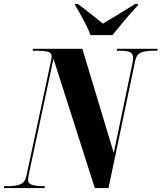

<svg xmlns="http://www.w3.org/2000/svg" viewBox="-64 -964 828 984"><path d="M-44 0 -43 -10H-18Q13 -10 38.5 -19Q64 -28 71 -61L194 -636Q197 -651 199 -660Q201 -669 201 -674Q201 -694 181 -699Q161 -704 129 -704H103L105 -714H358L519 -180L615 -641Q618 -656 618 -667Q618 -687 604 -695.5Q590 -704 555 -704H534L536 -714H744L742 -704H717Q687 -704 662 -696Q637 -688 629 -653L492 0H422L210 -663L85 -77Q82 -62 81 -54.5Q80 -47 80 -41Q80 -23 101.5 -16.5Q123 -10 160 -10H166L164 0ZM400 -784Q391 -809 376 -838.5Q361 -868 346 -894.5Q331 -921 321 -937L322 -944H335Q380 -910 410 -886Q440 -862 463 -843Q493 -860 533.5 -885Q574 -910 629 -944H644L643 -937Q603 -894 572 -857Q541 -820 512 -784Z"/></svg>

Font: Noto Serif Display ExtraCondensed Black
Style: Italic
Weight: 900
Width: 2
Italic angle: -12°
Designer: Monotype Design Team
Foundry: Monotype Imaging Inc.
Version: Version 2.009